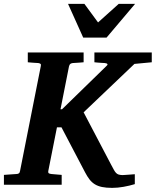

<svg xmlns="http://www.w3.org/2000/svg" viewBox="-36 -937 790 974"><path d="M646 -612.8 388.2 -367.2 526.9 -103Q535.6 -86.4 541.3 -76.2Q546.9 -65.9 552.7 -59.8Q558.6 -53.7 565.9 -51.5Q573.2 -49.3 585 -48.8Q588.9 -48.8 598.6 -49.6Q608.4 -50.3 619.1 -51Q629.9 -51.8 638.4 -52.5Q647 -53.2 647.9 -53.2V-2.9Q620.6 5.4 590.8 10.7Q561 16.1 533.2 16.1Q502.9 16.1 481.7 11.7Q460.4 7.3 445.1 -2.2Q429.7 -11.7 418.2 -26.6Q406.7 -41.5 396 -62L275.9 -291H252.9L209 -69.8Q207.5 -60.1 212.2 -57.6Q216.8 -55.2 225.1 -54.2Q233.4 -53.7 242.2 -52.7Q249.5 -51.8 258.5 -51.3Q267.6 -50.8 276.9 -49.8V0H-16.1V-49.8Q-6.3 -50.8 4.4 -51.3Q15.1 -51.8 24.9 -52.7Q36.1 -53.7 46.9 -54.2Q54.7 -54.2 59.6 -57.6Q64.5 -61 65.9 -70.8L170.9 -601.1Q173.3 -609.9 169.4 -613Q165.5 -616.2 158.2 -617.2Q149.9 -617.7 141.1 -618.2Q133.3 -618.7 124 -619.4Q114.7 -620.1 105 -621.1V-670.9H388.2V-621.1Q377.9 -620.1 367.9 -619.4Q357.9 -618.7 350.1 -618.2Q341.3 -617.7 333 -617.2Q325.7 -616.2 321 -613Q316.4 -609.9 314 -600.1L271 -382.8H278.8L503.9 -602.1Q511.7 -608.9 508.5 -612.5Q505.4 -616.2 495.1 -617.2Q486.3 -617.2 477.5 -618.2Q469.7 -618.7 460.4 -619.4Q451.2 -620.1 442.9 -621.1V-670.9H733.9V-621.1ZM504.4 -746.1H386.2L309.1 -917.5H392.1L461.4 -823.2L566.4 -917.5H649.4Z"/></svg>

Font: Charis SIL Am
Style: Bold Italic
Weight: 700
Italic angle: -11°
Foundry: SIL International
Version: Version 5.000